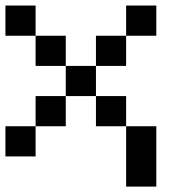

<svg xmlns="http://www.w3.org/2000/svg" viewBox="-20 -576 707 707"><path d="M111.1 0H0V-111.1H111.1ZM222.2 -111.1H111.1V-222.2H222.2ZM333.3 -222.2H222.2V-333.3H333.3ZM111.1 -444.4H0V-555.6H111.1ZM222.2 -333.3H111.1V-444.4H222.2ZM444.4 -111.1H333.3V-222.2H444.4ZM555.6 111.1H444.4V-111.1H555.6ZM444.4 -333.3H333.3V-444.4H444.4ZM555.6 -444.4H444.4V-555.6H555.6Z"/></svg>

Font: Pixeloid Sans
Style: Regular
Weight: 400
Designer: GGBotNet
Foundry: GGBotNet
Version: 0.5